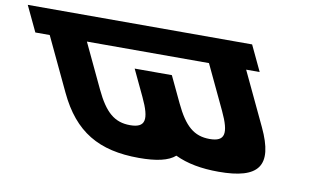

<svg xmlns="http://www.w3.org/2000/svg" viewBox="-277 -743 1557 900"><g transform="rotate(10 501.5 -293.0)"><path d="M-211.2 -601.2 -153.7 -479.8H-85.3L34.7 -226C116 -54 234.6 15 426.6 15C509.1 15 565.9 2.3 597.6 -25.9C655.4 1.6 723.6 14 805.1 14C997.1 14 1050.5 -55 969.2 -227L849.7 -479.8H914.1L856.7 -601.2ZM91.7 -479.8H672.7L771.9 -270C819.6 -169 811 -130 737 -130C663 -130 617.6 -169 569.9 -270L511.2 -394H334.2L393.3 -269C441.1 -168 432.5 -129 358.5 -129C284.5 -129 239.1 -168 191.3 -269Z"/></g></svg>

Font: Hussar
Style: BdOpOblFive
Weight: 700
Foundry: Cannot Into Space Fonts
Version: Version 2.00